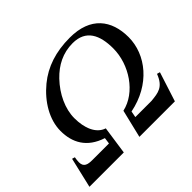

<svg xmlns="http://www.w3.org/2000/svg" viewBox="-157 -868 1071 1071"><g transform="rotate(-45 378.0 -333.0)"><path d="M242 -94H111C76 -94 49 -100 49 -138C49 -148 51 -164 53 -174L36 -179L-6 0H265L289 -166C230 -185 205 -254 205 -330C205 -404 242 -483 302 -546C354 -600 417 -633 494 -633C599 -633 634 -557 634 -452C634 -324 546 -192 428 -166L388 0H668L724 -174L706 -179C677 -103 636 -100 578 -94H450L457 -131C634 -166 739 -298 739 -436C739 -570 668 -666 505 -666C393 -666 304 -636 232 -577C153 -512 100 -423 100 -334C100 -243 139 -166 247 -131Z"/></g></svg>

Font: XITS
Style: Italic
Weight: 400
Italic angle: -16.33°
Designer: MicroPress Inc., with final additions and corrections provided by Coen Hoffman, Elsevier (retired)
Version: Version 1.107